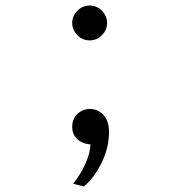

<svg xmlns="http://www.w3.org/2000/svg" viewBox="-20 -503 656 694"><path d="M241 -420Q241 -445 259.5 -464Q278 -483 304 -483Q330 -483 348.5 -464Q367 -445 367 -420Q367 -395 348.5 -376Q330 -357 304 -357Q278 -357 259.5 -376Q241 -395 241 -420ZM244 161Q270 130 288 90.5Q306 51 307 19Q278 17 259.5 0Q241 -17 241 -45Q241 -73 259.5 -91Q278 -109 305 -109Q334 -109 354 -87.5Q374 -66 374 -25Q374 32 346.5 87Q319 142 283 171Z"/></svg>

Font: Overpass Mono Light
Style: Regular
Weight: 300
Monospace: yes
Designer: Delve Withrington, Dave Bailey
Foundry: Delve Fonts
Version: Version 1.000;DELV;Overpass